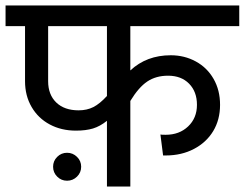

<svg xmlns="http://www.w3.org/2000/svg" viewBox="-28 -678 890 698"><path d="M445.8 -421.9Q504.9 -477.1 592.8 -477.1Q642.6 -477.1 683.8 -454.6Q725.1 -432.1 748.5 -391.1Q772 -350.1 772 -296.9Q772 -242.7 747.1 -201.4Q722.2 -160.2 677 -136.5Q631.8 -112.8 574.2 -112.8H564.9L555.2 -189Q558.1 -188 574.2 -188Q624 -188 656 -218.5Q688 -249 688 -296.9Q688 -344.7 659.4 -373.8Q630.9 -402.8 583 -402.8Q539.1 -402.8 507.6 -381.8Q476.1 -360.8 445.8 -311V0H360.8V-238.8Q335.9 -218.8 310.1 -210.9Q284.2 -203.1 248 -203.1Q194.8 -203.1 152.8 -225.6Q110.8 -248 86.9 -289.1Q63 -330.1 63 -382.8V-583H-7.8V-658.2H841.8V-583H445.8ZM360.8 -329.1V-583H147V-382.8Q147 -334 176.5 -305.4Q206.1 -276.9 257.8 -276.9Q288.1 -276.9 311.5 -288.8Q335 -300.8 360.8 -329.1ZM165 -71.8Q165 -92.8 179.9 -107.7Q194.8 -122.6 215.8 -122.6Q236.8 -122.6 252 -107.7Q267.1 -92.8 267.1 -71.8Q267.1 -50.8 252 -35.9Q236.8 -21 215.8 -21Q194.8 -21 179.9 -35.9Q165 -50.8 165 -71.8Z"/></svg>

Font: Sarala
Style: Regular
Weight: 400
Designer: Andres Torresi
Foundry: Huerta Tipografica
Version: Version 1.004;PS 001.003;hotconv 1.0.70;makeotf.lib2.5.58329